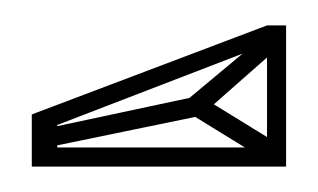

<svg xmlns="http://www.w3.org/2000/svg" viewBox="-20 -757 250 151"><path d="M5 -626V-641H199V-626ZM197 -626 132 -666 140 -680 205 -640ZM5 -626V-665H25V-626ZM12 -640V-655L129 -680L143 -667ZM190 -626V-737H205V-626ZM5 -651V-667L190 -737L205 -728ZM138 -666 129 -680 195 -735 205 -725Z"/></svg>

Font: Octagon Variable
Style: Regular
Weight: 400
Designer: Alexander Royter, Emma Schmalisch, Felix Willnauer, Friederike Temme, Greta Wachholz, Jason Tsiakas, Julia Baskal, Julia
Foundry: Type Design @ HAW Hamburg
Version: Version 1.000